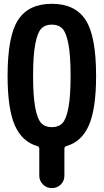

<svg xmlns="http://www.w3.org/2000/svg" viewBox="-20 -760 540 1000"><path d="M194.8 -118.7Q214.8 -97.7 250 -97.7Q285.2 -97.7 305.2 -118.7Q325.2 -139.6 336.4 -199.2Q347.7 -258.8 347.7 -364.7Q347.7 -470.7 336.4 -530.3Q325.2 -589.8 305.2 -610.8Q285.2 -631.8 250 -631.8Q214.8 -631.8 194.8 -610.8Q174.8 -589.8 163.6 -530.3Q152.3 -470.7 152.3 -364.7Q152.3 -258.8 163.6 -199.2Q174.8 -139.6 194.8 -118.7ZM480.5 -365.2Q480.5 -193.4 442.9 -107.4Q405.3 -21.5 325.2 1Q315.4 3.9 315.4 14.6V155.3Q315.4 182.6 296.4 201.2Q277.3 219.7 250 219.7Q222.7 219.7 203.6 200.7Q184.6 181.6 184.6 155.3V14.6Q184.6 3.9 174.8 1Q94.7 -21.5 57.1 -107.4Q19.5 -193.4 19.5 -365.2Q19.5 -572.3 74.2 -656.2Q128.9 -740.2 250 -740.2Q371.1 -740.2 425.8 -656.2Q480.5 -572.3 480.5 -365.2Z"/></svg>

Font: Rounded-X Mgen+ 1mn bold
Style: Bold
Weight: 700
Designer: [Source Han Sans]
Ryoko NISHIZUKA  (kana & ideographs); Paul D. Hunt (Latin, Greek & Cyrillic); Wenlong ZHANG  (bopomofo
Version: Version 1.059.20150602